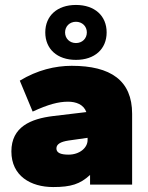

<svg xmlns="http://www.w3.org/2000/svg" viewBox="-20 -746 600 776"><path d="M195 10C267 10 304 -2 344 -39V0H514V-286C514 -421 427 -480 270 -480C203 -480 131 -463 60 -420L112 -295C175 -324 216 -335 255 -335C287 -335 318 -324 329 -293L195 -277C104 -266 26 -233 26 -134C26 -35 104 10 195 10ZM287 -504C363 -504 411 -548 411 -615C411 -682 363 -726 287 -726C211 -726 163 -682 163 -615C163 -548 211 -504 287 -504ZM257 -121C224 -121 208 -129 208 -146C208 -163 224 -173 257 -178L334 -189V-180C334 -148 301 -121 257 -121ZM287 -572C262 -572 243 -590 243 -615C243 -640 262 -658 287 -658C312 -658 331 -640 331 -615C331 -590 312 -572 287 -572Z"/></svg>

Font: Gantari Black
Style: Regular
Weight: 900
Designer: Anugrah Pasau
Foundry: Lafontype
Version: Version 1.000